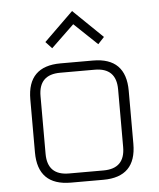

<svg xmlns="http://www.w3.org/2000/svg" viewBox="-53 -781 684 826"><g transform="rotate(-5 289.5 -367.5)"><path d="M77 -143V-372Q77 -515 220 -515H360Q502 -515 502 -372V-143Q502 0 360 0H220Q77 0 77 -143ZM122 -133Q122 -40 215 -40H364Q457 -40 457 -133V-382Q457 -475 364 -475H215Q122 -475 122 -382ZM163 -612 289 -735 416 -612 389 -583 289 -678 190 -583Z"/></g></svg>

Font: Oxanium ExtraLight
Style: Regular
Weight: 200
Designer: Severin Meyer
Version: Version 2.000